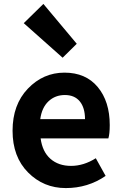

<svg xmlns="http://www.w3.org/2000/svg" viewBox="-20 -944 621 978"><path d="M518 -48Q428 14 315 14Q202 14 123 -65.5Q44 -145 44 -278Q44 -411 122 -492.5Q200 -574 308.5 -574Q417 -574 478 -500.5Q539 -427 539 -307Q539 -262 532 -239H187Q196 -171 237 -135Q278 -99 342 -99Q406 -99 468 -138ZM185 -337H413Q413 -395 386.5 -427.5Q360 -460 310.5 -460Q261 -460 227 -428Q193 -396 185 -337ZM299 -650 101 -826 201 -924 371 -721Z"/></svg>

Font: Swei Fan Sans CJK TC
Style: Bold
Weight: 700
Version: Version 2.130